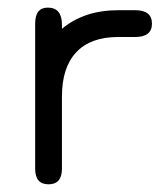

<svg xmlns="http://www.w3.org/2000/svg" viewBox="-20 -477 436 504"><path d="M290 -379.9H335C364.3 -379.9 378.9 -391.6 378.9 -415C378.9 -438.5 364.3 -450.2 335 -450.2H290C230.8 -450.2 181.6 -433.9 142.6 -401.4V-412.1C142.6 -442.1 130.2 -457 105.5 -457C83.3 -457 72.3 -443 72.3 -415V-34.2C72.3 -6.8 84 6.8 107.4 6.8C130.9 6.8 142.6 -6.8 142.6 -34.2V-223.6C142.6 -274.4 155.1 -313.2 180.2 -339.8C205.2 -366.5 241.9 -379.9 290 -379.9Z"/></svg>

Font: Jura
Style: DemiBold
Weight: 600
Version: Version 2.5.1